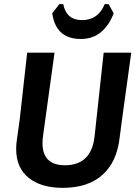

<svg xmlns="http://www.w3.org/2000/svg" viewBox="-20 -897 662 926"><path d="M504 -877 528 -833Q508 -777 468 -743Q428 -709 370 -709Q249 -709 232 -833L266 -877H285Q300 -800 376 -800Q453 -800 485 -877ZM613 -643 568 -317 557 -233Q544 -116 474 -53.5Q404 9 283 9Q178 9 118 -39.5Q58 -88 58 -178Q58 -204 62 -227L75 -320L111 -643H243L188 -245Q185 -224 185 -207Q185 -100 293 -100Q420 -100 436 -238L480 -643Z"/></svg>

Font: Alegreya Sans
Style: Bold Italic
Weight: 700
Italic angle: -7°
Designer: Juan Pablo del Peral
Foundry: Huerta Tipografica
Version: Version 2.007